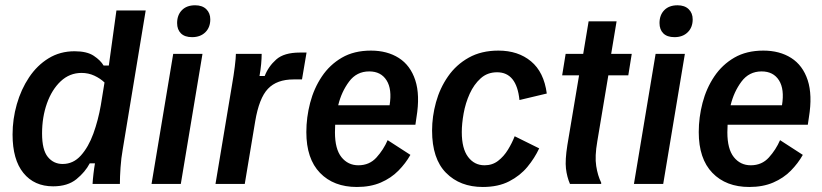

<svg xmlns="http://www.w3.org/2000/svg" viewBox="-20 -707 3161 738"><path d="M184.2 9.2Q111.7 9.2 70 -42.1Q28.3 -93.3 28.3 -190Q28.3 -249.2 44.6 -306.2Q60.8 -363.3 91.7 -409.6Q122.5 -455.8 166.7 -482.9Q210.8 -510 266.7 -510Q314.2 -510 340.4 -492.5Q366.7 -475 378.3 -455H398.3L427.5 -666.7H540L451.7 -132.5Q445.8 -100 443.3 -63.3Q440.8 -26.7 440.8 0H335.8Q336.7 -16.7 339.2 -38.3Q341.7 -60 345 -79.2H325Q307.5 -45.8 273.8 -18.3Q240 9.2 184.2 9.2ZM220.8 -76.7Q261.7 -76.7 290.8 -109.2Q320 -141.7 338.8 -193.3Q357.5 -245 367.5 -302.5L381.7 -390Q365 -405.8 342.5 -416.2Q320 -426.7 293.3 -426.7Q247.5 -426.7 213.3 -394.6Q179.2 -362.5 160.4 -309.6Q141.7 -256.7 141.7 -194.2Q141.7 -130.8 163.8 -103.8Q185.8 -76.7 220.8 -76.7Z M562.5 0 645.8 -500H758.3L675 0ZM718.3 -564.2Q690 -564.2 675.4 -578.8Q660.8 -593.3 660.8 -618.3Q660.8 -649.2 679.2 -667.9Q697.5 -686.7 730 -686.7Q757.5 -686.7 772.9 -671.7Q788.3 -656.7 788.3 -632.5Q788.3 -601.7 769.2 -582.9Q750 -564.2 718.3 -564.2Z M808.3 0 871.7 -380Q878.3 -417.5 882.5 -451.2Q886.7 -485 886.7 -500H985.8Q985.8 -483.3 983.8 -460.8Q981.7 -438.3 977.5 -415H997.5Q1011.7 -451.7 1041.7 -478.3Q1071.7 -505 1132.5 -505H1158.3L1140.8 -401.7H1108.3Q1044.2 -401.7 1010 -365.8Q975.8 -330 960.8 -240L920.8 0Z M1351.7 11.7Q1262.5 11.7 1210 -42.5Q1157.5 -96.7 1157.5 -199.2Q1157.5 -255.8 1172.1 -311.7Q1186.7 -367.5 1217.1 -412.9Q1247.5 -458.3 1294.2 -485.4Q1340.8 -512.5 1405.8 -512.5Q1468.3 -512.5 1512.9 -484.2Q1557.5 -455.8 1576.2 -398.8Q1595 -341.7 1580.8 -255.8L1576.7 -227.5H1268.3Q1267.5 -212.5 1267.5 -198.3Q1267.5 -134.2 1292.5 -102.9Q1317.5 -71.7 1357.5 -71.7Q1400 -71.7 1427.1 -101.7Q1454.2 -131.7 1470 -168.3L1557.5 -111.7Q1539.2 -79.2 1511.2 -50.8Q1483.3 -22.5 1443.8 -5.4Q1404.2 11.7 1351.7 11.7ZM1399.2 -432.5Q1350.8 -432.5 1321.7 -393.3Q1292.5 -354.2 1280 -302.5H1477.5Q1487.5 -364.2 1465.8 -398.3Q1444.2 -432.5 1399.2 -432.5Z M1835.8 11.7Q1748.3 11.7 1694.6 -42.5Q1640.8 -96.7 1640.8 -205Q1640.8 -259.2 1655.8 -313.8Q1670.8 -368.3 1702.1 -413.3Q1733.3 -458.3 1781.7 -485.4Q1830 -512.5 1895.8 -512.5Q1971.7 -512.5 2021.2 -471.2Q2070.8 -430 2081.7 -347.5L1976.7 -322.5Q1965.8 -429.2 1890.8 -429.2Q1853.3 -429.2 1827.5 -405.8Q1801.7 -382.5 1785.4 -346.7Q1769.2 -310.8 1762.1 -271.2Q1755 -231.7 1755 -199.2Q1755 -135.8 1779.2 -103.8Q1803.3 -71.7 1842.5 -71.7Q1872.5 -71.7 1894.6 -88.8Q1916.7 -105.8 1932.5 -131.7Q1948.3 -157.5 1958.3 -183.3L2052.5 -136.7Q2035 -99.2 2007.1 -65.4Q1979.2 -31.7 1937.1 -10Q1895 11.7 1835.8 11.7Z M2170.8 0Q2159.2 -26.7 2155.4 -59.2Q2151.7 -91.7 2160.8 -149.2L2205.8 -417.5H2140.8L2154.2 -500H2221.7L2242.5 -625H2350L2329.2 -500H2408.3L2395 -417.5H2318.3L2275.8 -163.3Q2265.8 -105.8 2271.7 -68.8Q2277.5 -31.7 2290.8 -5V0Z M2416.7 0 2500 -500H2612.5L2529.2 0ZM2572.5 -564.2Q2544.2 -564.2 2529.6 -578.8Q2515 -593.3 2515 -618.3Q2515 -649.2 2533.3 -667.9Q2551.7 -686.7 2584.2 -686.7Q2611.7 -686.7 2627.1 -671.7Q2642.5 -656.7 2642.5 -632.5Q2642.5 -601.7 2623.3 -582.9Q2604.2 -564.2 2572.5 -564.2Z M2860 11.7Q2770.8 11.7 2718.3 -42.5Q2665.8 -96.7 2665.8 -199.2Q2665.8 -255.8 2680.4 -311.7Q2695 -367.5 2725.4 -412.9Q2755.8 -458.3 2802.5 -485.4Q2849.2 -512.5 2914.2 -512.5Q2976.7 -512.5 3021.2 -484.2Q3065.8 -455.8 3084.6 -398.8Q3103.3 -341.7 3089.2 -255.8L3085 -227.5H2776.7Q2775.8 -212.5 2775.8 -198.3Q2775.8 -134.2 2800.8 -102.9Q2825.8 -71.7 2865.8 -71.7Q2908.3 -71.7 2935.4 -101.7Q2962.5 -131.7 2978.3 -168.3L3065.8 -111.7Q3047.5 -79.2 3019.6 -50.8Q2991.7 -22.5 2952.1 -5.4Q2912.5 11.7 2860 11.7ZM2907.5 -432.5Q2859.2 -432.5 2830 -393.3Q2800.8 -354.2 2788.3 -302.5H2985.8Q2995.8 -364.2 2974.2 -398.3Q2952.5 -432.5 2907.5 -432.5Z"/></svg>

Font: Familjen Grotesk GF Medium
Style: Italic
Weight: 500
Designer: Anders Wikstroem, Jonas Baeckman, Matilda Gysing, Kristian Moeller
Foundry: Familjen STHML AB
Version: Version 2.000; Beta; Release 4; Build 6